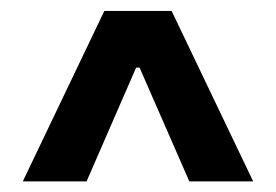

<svg xmlns="http://www.w3.org/2000/svg" viewBox="-20 -732 508 354"><path d="M22 -397.5H139.6L231 -607.4H237.3L329.1 -397.5H446.8L296.4 -711.9H172.4Z"/></svg>

Font: Raveo Display
Style: Bold
Weight: 700
Designer: Jakub Foglar, Rasmus Andersson (Inter)
Foundry: Jakubfoglar.com
Version: Version 1.100;Glyphs 3.2.3 (3260)